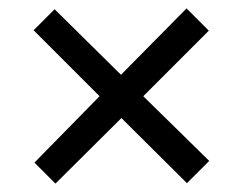

<svg xmlns="http://www.w3.org/2000/svg" viewBox="-20 -477 578 457"><path d="M268 -299 424 -457 477 -404 321 -248 478 -94 425 -41 269 -196 112 -40 62 -90 217 -248 60 -405 110 -455Z"/></svg>

Font: Andada
Style: Regular
Weight: 400
Designer: Carolina Giovagnoli
Foundry: Carolina Giovagnoli
Version: Version 1.003